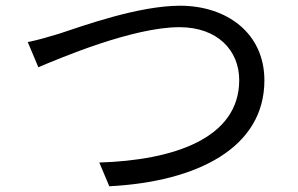

<svg xmlns="http://www.w3.org/2000/svg" viewBox="-20 -669 1040 671"><path d="M114 -434C190 -466 444 -574 607 -574C740 -574 816 -493 816 -389C816 -185 586 -109 327 -101L362 -18C669 -34 904 -152 904 -388C904 -553 773 -649 609 -649C464 -649 268 -578 186 -551C149 -540 113 -529 77 -522Z"/></svg>

Font: Spoqa Han Sans Neo Regular
Style: Regular
Weight: 400
Designer: [Spoqa Han Sans Neo] Dong-huui Kim  Younghwa Kang  Yujin Lee  [Noto Sans] Ryoko NISHIZUKA  (kana & ideographs); Paul D. 
Foundry: Spoqa (http://www.spoqa-han-sans.com)
Version: Version 1.000